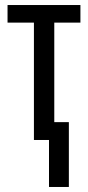

<svg xmlns="http://www.w3.org/2000/svg" viewBox="-20 -557 350 764"><path d="M300 -537V-467H196V-71H254V187H175V0H115V-467H10V-537Z"/></svg>

Font: Noto Sans ExtraCondensed
Style: Regular
Weight: 400
Width: 2
Designer: Monotype Design Team
Foundry: Monotype Imaging Inc.
Version: Version 2.013